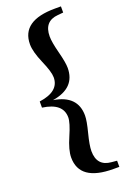

<svg xmlns="http://www.w3.org/2000/svg" viewBox="-183 -871 750 1113"><g transform="rotate(-20 191.5 -315.0)"><path d="M316 -769Q228 -762 228 -668Q228 -633 246 -564Q264 -495 264 -462Q264 -338 120 -315Q264 -292 264 -168Q264 -135 246 -66Q228 4 228 39Q228 132 316 139L349 142V180H313Q105 180 105 34Q105 -12 137 -85Q169 -158 169 -191Q169 -279 45 -296V-334Q169 -351 169 -438Q169 -472 137 -545Q105 -619 105 -664Q105 -810 313 -810H349V-772Z"/></g></svg>

Font: Source Han Serif CN Heavy
Style: Regular
Weight: 900
Designer: Ryoko NISHIZUKA  (kana & ideographs); Frank Grießhammer (Latin, Greek & Cyrillic); Wenlong ZHANG  (bopomofo); Sandoll Co
Foundry: Adobe Systems Incorporated
Version: Version 1.000;PS 1;hotconv 16.6.53;makeotf.lib2.5.65590